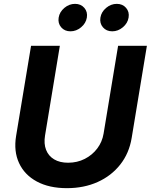

<svg xmlns="http://www.w3.org/2000/svg" viewBox="-20 -965 781 995"><path d="M326.9 10.1Q234.7 10.1 170.9 -24.3Q107.1 -58.7 78.8 -119.9Q50.4 -181 63.4 -260.2L140.9 -727.5H290.1L213.4 -262.8Q206.4 -220.1 218.8 -188.4Q231.3 -156.6 260.5 -139.2Q289.8 -121.7 332.9 -121.7Q380.3 -121.7 419.4 -141.7Q458.4 -161.6 484.1 -195.7Q509.8 -229.9 516.8 -272.5L592 -727.5H741.2L662.4 -250.4Q649.4 -171 603.3 -112.4Q557.1 -53.7 486.1 -21.8Q415 10.1 326.9 10.1ZM561.5 -802.7Q531.3 -802.7 513.4 -823.6Q495.6 -844.5 500.4 -873.9Q505.2 -903.4 530.1 -924.2Q555 -945 585.3 -945Q615.5 -945 633.4 -924.2Q651.3 -903.4 646.4 -873.9Q641.6 -844.5 616.6 -823.6Q591.7 -802.7 561.5 -802.7ZM345.1 -802.7Q314.9 -802.7 297 -823.6Q279.2 -844.5 284 -873.9Q288.8 -903.4 313.7 -924.2Q338.6 -945 368.9 -945Q399.1 -945 417 -924.2Q434.9 -903.4 430.1 -873.9Q425.2 -844.5 400.3 -823.6Q375.3 -802.7 345.1 -802.7Z"/></svg>

Font: Adwaita Sans
Style: Italic
Weight: 400
Italic angle: -9.39999°
Designer: Rasmus Andersson
Foundry: rsms
Version: Version 4.001;git-9221beed3